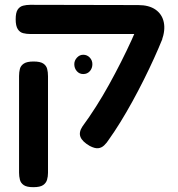

<svg xmlns="http://www.w3.org/2000/svg" viewBox="-20 -604 736 796"><path d="M352 1Q321 -17 313.5 -36.5Q306 -56 322 -80Q350 -118 378 -162Q406 -206 432 -253Q458 -300 482 -347.5Q506 -395 526 -439Q546 -483 562 -521L653 -442Q638 -405 618.5 -362Q599 -319 576 -273Q553 -227 528.5 -182.5Q504 -138 479 -97.5Q454 -57 431 -25Q423 -12 412 -1.5Q401 9 387 10.5Q373 12 352 1ZM118 172Q91 172 78.5 163.5Q66 155 62.5 141Q59 127 59 112V-289Q59 -305 62.5 -318.5Q66 -332 79 -340.5Q92 -349 119 -349Q147 -349 159.5 -340.5Q172 -332 175.5 -318.5Q179 -305 179 -288V113Q179 128 175 141.5Q171 155 158.5 163.5Q146 172 118 172ZM651 -437 552 -463H477H106Q90 -463 76 -466.5Q62 -470 53.5 -483.5Q45 -497 45 -524Q45 -552 53.5 -564.5Q62 -577 76 -580.5Q90 -584 105 -584L553 -583Q598 -583 625 -564Q652 -545 659 -512Q666 -479 651 -437ZM325 -297Q309 -297 298.5 -309Q288 -321 288 -338Q288 -353 299 -365Q310 -377 325 -377Q341 -377 352 -365.5Q363 -354 363 -338Q363 -321 352.5 -309Q342 -297 325 -297Z"/></svg>

Font: Fredoka SemiExpanded Medium
Style: Regular
Weight: 500
Width: 6
Designer: Ben Nathan
Foundry: Milena B. Brandão, Ben Nathan
Version: Version 2.001